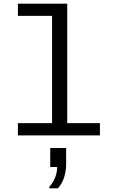

<svg xmlns="http://www.w3.org/2000/svg" viewBox="-20 -741 640 1051"><path d="M265 0V-654H78V-721H348V0ZM78 0V-67H527V0ZM250 290V282Q271 258 282 230Q293 202 293 173H255V69H342V159Q342 193 331.5 228Q321 263 297 290Z"/></svg>

Font: Chivo Mono Medium Light
Style: Regular
Weight: 300
Monospace: yes
Version: Version 1.008